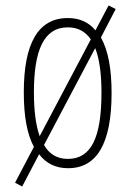

<svg xmlns="http://www.w3.org/2000/svg" viewBox="-20 -605 479 702"><path d="M388 -265C388 -351 376 -420 349 -468L403 -572L377 -585L329 -494C304 -524 271 -539 228 -539C119 -539 67 -446 67 -267C67 -180 79 -114 104 -68L35 63L61 77L123 -41C149 -7 184 10 229 10C334 10 388 -80 388 -265ZM104 -267C104 -421 140 -505 228 -505C265 -505 292 -490 312 -461L125 -107C111 -147 104 -200 104 -267ZM351 -266C351 -101 313 -24 228 -24C190 -24 160 -41 141 -75L328 -429C344 -389 351 -334 351 -266Z"/></svg>

Font: Noto Sans Kannada ExtraCondensed ExtraLight
Style: Regular
Weight: 200
Width: 2
Designer: Jelle Bosma - Monotype Design Team
Foundry: Monotype Imaging Inc.
Version: Version 2.005